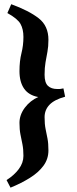

<svg xmlns="http://www.w3.org/2000/svg" viewBox="-20 -738 363 900"><path d="M285.2 -284.7Q234.9 -271 211.9 -246.8Q189 -222.7 189 -189Q189 -156.2 193.6 -133.8Q198.2 -111.3 202.6 -88.6Q207 -65.9 207 -32.7Q207 7.3 183.6 39.1Q160.2 70.8 119.9 95.9Q79.6 121.1 29.3 141.6L10.7 106Q45.9 84 67.9 54.7Q89.8 25.4 89.8 -7.3Q89.8 -38.6 85.2 -61.5Q80.6 -84.5 75.9 -107.7Q71.3 -130.9 71.3 -162.1Q71.3 -199.7 96.4 -233.2Q121.6 -266.6 159.2 -283.2Q114.3 -291.5 92.8 -322.8Q71.3 -354 71.3 -404.3Q71.3 -452.1 80.6 -488.8Q89.8 -525.4 89.8 -564.9Q89.8 -601.1 76.2 -625.7Q62.5 -650.4 14.6 -676.8L32.7 -718.3Q115.7 -688 161.4 -652.3Q207 -616.7 207 -551.8Q207 -520 202.4 -495.6Q197.8 -471.2 193.4 -446Q189 -420.9 189 -387.7Q189 -350.6 204.6 -335.7Q220.2 -320.8 248 -320.8Q260.3 -320.8 262.2 -321Q264.2 -321.3 277.3 -323.7Z"/></svg>

Font: Dai Banna SIL SemiBold
Style: Regular
Weight: 600
Designer: Victor Gaultney
Foundry: SIL International
Version: Version 4.000